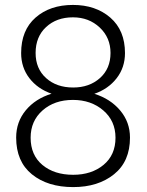

<svg xmlns="http://www.w3.org/2000/svg" viewBox="-20 -741 590 771"><path d="M481.9 -527.8Q481.9 -470.2 448.5 -427Q415 -383.8 358.9 -364.3Q423.3 -344.2 462.6 -297.4Q502 -250.5 502 -188.5Q502 -92.8 438 -41.3Q374 10.3 273.9 10.3Q171.4 10.3 108.2 -41Q44.9 -92.3 44.9 -188.5Q44.9 -251.5 83.5 -298.1Q122.1 -344.7 187 -364.7Q130.9 -384.3 97.9 -427.2Q64.9 -470.2 64.9 -527.8Q64.9 -619.6 122.8 -670.4Q180.7 -721.2 272.9 -721.2Q364.3 -721.2 423.1 -670.2Q481.9 -619.1 481.9 -527.8ZM443.8 -188Q443.8 -255.4 394.8 -297.6Q345.7 -339.8 272.9 -339.8Q198.7 -339.8 150.9 -297.6Q103 -255.4 103 -188Q103 -118.2 150.4 -78.6Q197.8 -39.1 273.9 -39.1Q347.7 -39.1 395.8 -78.9Q443.8 -118.7 443.8 -188ZM423.8 -528.3Q423.8 -589.8 380.4 -630.6Q336.9 -671.4 272.9 -671.4Q207 -671.4 165 -632.3Q123 -593.3 123 -528.3Q123 -465.3 165 -427.5Q207 -389.6 273.9 -389.6Q338.9 -389.6 381.3 -427.5Q423.8 -465.3 423.8 -528.3Z"/></svg>

Font: TypoPRO Roboto Slab
Style: Light
Weight: 300
Designer: Google
Version: Version 1.100263; 2013; ttfautohint (v0.94.20-1c74) -l 8 -r 